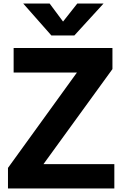

<svg xmlns="http://www.w3.org/2000/svg" viewBox="-20 -1073 692 1093"><path d="M25.4 -117.2 418 -660.2H57.6V-799.8H620.1V-679.7L227.5 -138.7H630.9V0H25.4ZM112.3 -1052.7H262.7L338.9 -950.2L419.9 -1052.7H569.3L403.3 -871.1H272.5Z"/></svg>

Font: Gothic A1 Black
Style: Regular
Weight: 900
Version: Version 2.50